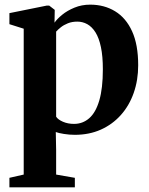

<svg xmlns="http://www.w3.org/2000/svg" viewBox="-20 -569 643 826"><path d="M20.5 237V196L82 182V-445.5L20.5 -465V-512.5L181.5 -545H191.5L215.5 -526.5L214.5 -471.5Q225.5 -487.5 247.5 -505.5Q269.5 -523.5 300.5 -536.2Q331.5 -549 368 -549Q428.5 -549 475.2 -520.5Q522 -492 548.2 -434.5Q574.5 -377 574.5 -288.5Q574.5 -224 555.2 -169.2Q536 -114.5 499.8 -74Q463.5 -33.5 413.5 -11.2Q363.5 11 302 11Q278 11 254.8 7.2Q231.5 3.5 220 -1L221.5 75.5V182L302 196V237ZM298.5 -36Q336 -36 364 -60.5Q392 -85 407.2 -137Q422.5 -189 422.5 -271Q422.5 -327 414.2 -366.2Q406 -405.5 390.8 -429.8Q375.5 -454 355.5 -465Q335.5 -476 312.5 -476Q290 -476 272 -468.8Q254 -461.5 241.5 -451.5Q229 -441.5 221.5 -433V-67Q229.5 -54.5 250.8 -45.2Q272 -36 298.5 -36Z"/></svg>

Font: Merriweather 72pt
Style: Bold
Weight: 700
Version: Version 2.100